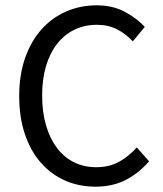

<svg xmlns="http://www.w3.org/2000/svg" viewBox="-20 -688 611 720"><path d="M338 12Q276 12 224 -11Q172 -34 133.5 -77.5Q95 -121 73.5 -184.5Q52 -248 52 -328Q52 -407 74 -470Q96 -533 135 -577Q174 -621 227 -644.5Q280 -668 343 -668Q403 -668 448.5 -643.5Q494 -619 523 -587L478 -533Q452 -561 419 -578Q386 -595 344 -595Q297 -595 259 -576.5Q221 -558 194 -523.5Q167 -489 152.5 -440Q138 -391 138 -330Q138 -268 152.5 -218.5Q167 -169 193 -134Q219 -99 256.5 -80Q294 -61 341 -61Q389 -61 425 -80.5Q461 -100 493 -135L539 -83Q500 -38 451 -13Q402 12 338 12Z"/></svg>

Font: Processing Sans Pro
Style: Regular
Weight: 400
Designer: Paul D. Hunt
Foundry: Adobe Systems Incorporated
Version: Version 2.020;PS 2.000;hotconv 1.0.86;makeotf.lib2.5.63406